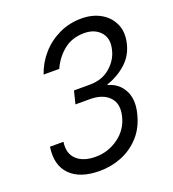

<svg xmlns="http://www.w3.org/2000/svg" viewBox="-128 -784 806 892"><g transform="rotate(-20 275.0 -337.5)"><path d="M213.3 10Q117.5 10 69.2 -38.3Q20.8 -86.7 34.2 -175H100.8Q92.5 -119.2 125 -88.8Q157.5 -58.3 218.3 -58.3Q280 -58.3 330.8 -94.6Q381.7 -130.8 396.7 -191.7Q411.7 -251.7 379.6 -285.4Q347.5 -319.2 284.2 -319.2H212.5L228.3 -382.5H305.8Q367.5 -382.5 407.5 -417.1Q447.5 -451.7 458.3 -497.5Q472.5 -551.7 443.8 -584.2Q415 -616.7 363.3 -616.7Q302.5 -616.7 261.2 -582.9Q220 -549.2 198.3 -500H120.8Q139.2 -553.3 175.8 -595Q212.5 -636.7 263.3 -660.8Q314.2 -685 374.2 -685Q428.3 -685 469.2 -661.7Q510 -638.3 528.3 -596.7Q546.7 -555 532.5 -499.2Q519.2 -445.8 478.3 -409.6Q437.5 -373.3 384.2 -355.8L383.3 -352.5Q435 -339.2 459.6 -293.3Q484.2 -247.5 467.5 -180.8Q451.7 -115.8 413.3 -73.8Q375 -31.7 323.3 -10.8Q271.7 10 213.3 10Z"/></g></svg>

Font: Funnel Sans Light
Style: Italic
Weight: 300
Italic angle: -14.036°
Designer: NORD ID, Kristian Moeller
Foundry: Dicotype
Version: Version 1.000